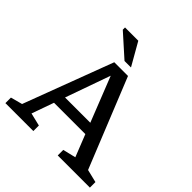

<svg xmlns="http://www.w3.org/2000/svg" viewBox="-238 -1118 1300 1300"><g transform="rotate(45 412.0 -467.5)"><path d="M728 -75.5 821 -53V0H513V-53L606 -75.5L543 -234.5H243L186.5 -75.5L279.5 -53V0H12V-53L96 -75.5L337.5 -717H469ZM270.5 -312.5H512.5L385 -635.5ZM442.5 -772H380.5L222.5 -913.5V-935H349.5Z"/></g></svg>

Font: Newsreader Caption
Style: Regular
Weight: 400
Designer: Hugues Gentile
Foundry: Production Type
Version: Version 1.001